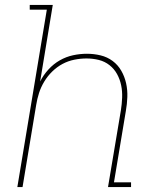

<svg xmlns="http://www.w3.org/2000/svg" viewBox="-20 -755 640 775"><path d="M50 0 169 -716H100V-735H193L142 -426Q155 -452 175.5 -474.5Q196 -497 221.5 -511.5Q247 -526 275 -532Q303 -538 331 -538Q359 -538 386 -531.5Q413 -525 434.5 -509Q456 -493 469.5 -469.5Q483 -446 489 -419Q495 -392 494 -363.5Q493 -335 488 -307L440 -19H509V0H416L468 -310Q472 -335 473 -361Q474 -387 469 -411Q464 -435 452.5 -456Q441 -477 422 -492Q403 -507 379 -513Q355 -519 329 -519Q305 -519 280 -514Q255 -509 232.5 -497Q210 -485 191 -466.5Q172 -448 158.5 -425.5Q145 -403 137.5 -379.5Q130 -356 126 -331L71 0Z"/></svg>

Font: Iosevka Curly Slab ThEx
Style: Italic
Weight: 100
Width: 7
Italic angle: -9°
Monospace: yes
Designer: Belleve Invis
Foundry: Belleve Invis
Version: Version 11.1.0; ttfautohint (v1.8.3)